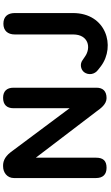

<svg xmlns="http://www.w3.org/2000/svg" viewBox="249 -968 734 1273"><g transform="rotate(-90 616.5 -331.0)"><path d="M141 8C189 8 208 -16 208 -62V-461L516 -57C534 -32 562 8 603 8C651 8 672 -18 672 -59V-609C672 -654 648 -678 605 -678C560 -678 536 -654 536 -609V-237L245 -627C210 -673 176 -679 150 -678C111 -678 73 -652 73 -606V-62C73 -16 97 8 141 8ZM792 -47 815 -29C947 69 1167 6 1167 -215V-600C1167 -648 1143 -676 1096 -676C1051 -676 1025 -648 1025 -600V-213C1025 -113 938 -92 877 -136L855 -151C830 -170 793 -164 775 -141C754 -113 758 -71 792 -47Z"/></g></svg>

Font: SN Pro
Style: Bold
Weight: 700
Designer: Tobias Whetton
Foundry: Supernotes
Version: Version 1.003;Glyphs 3.3 (3324)